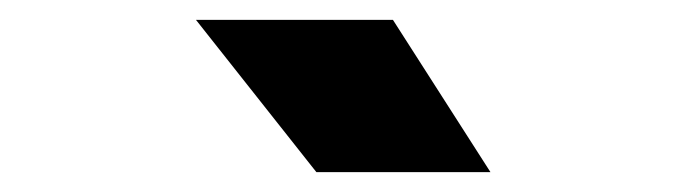

<svg xmlns="http://www.w3.org/2000/svg" viewBox="-20 -829 690 193"><path d="M177 -809H375L473 -656H298Z"/></svg>

Font: Biryani Heavy
Style: Regular
Weight: 900
Designer: Dan Reynolds and Mathieu Réguer
Foundry: Dan Reynolds and Mathieu Réguer
Version: Version 1.003; ttfautohint (v1.1) -l 5 -r 5 -G 72 -x 0 -D la